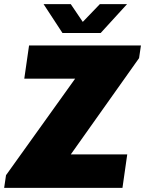

<svg xmlns="http://www.w3.org/2000/svg" viewBox="-47 -905 699 925"><path d="M-27 0 -18 -61 315 -526H70L93 -686H632L623 -625L294 -161H566L543 0ZM254 -746 163 -885H294L365 -780H333L434 -885H565L438 -746Z"/></svg>

Font: Chivo Medium Black
Style: Italic
Weight: 900
Italic angle: -8.05°
Version: Version 2.002